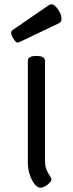

<svg xmlns="http://www.w3.org/2000/svg" viewBox="-20 -866 340 896"><path d="M190 -582V-117Q190 -90 197.5 -73Q205 -56 212.5 -45.5Q220 -35 220 -29Q220 -22 211 -12.5Q202 -3 190.5 3.5Q179 10 169 10Q155 10 141 -7.5Q127 -25 118.5 -52Q110 -79 110 -107V-582Q110 -605 150 -605Q190 -605 190 -582ZM62 -667Q55 -667 43.5 -684Q32 -701 32 -713Q32 -722 42 -728L208 -842Q213 -846 221 -846Q230 -846 241 -834.5Q252 -823 259.5 -807Q267 -791 267 -778Q267 -764 256 -758L80 -674Q70 -670 67 -668.5Q64 -667 62 -667Z"/></svg>

Font: Offside
Style: Regular
Weight: 400
Designer: Eduardo Rodriguez Tunni
Foundry: Eduardo Rodriguez Tunni
Version: Version 1.002; ttfautohint (v1.8.4.7-5d5b);gftools[0.9.23]